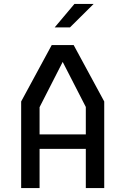

<svg xmlns="http://www.w3.org/2000/svg" viewBox="-20 -960 640 980"><path d="M88 0V-442L244 -730H356L512 -442V0H418V-200H182V0ZM182 -274H418V-414L300 -644L182 -413ZM259 -820H337L458 -940H360Z"/></svg>

Font: Moralerspace Krypton JPDOC
Style: Regular
Weight: 400
Version: v0.0.6; ttfautohint (v1.8.4.7-5d5b-dirty) -l 6 -r 45 -G 200 